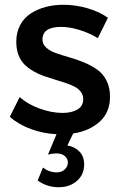

<svg xmlns="http://www.w3.org/2000/svg" viewBox="-20 -557 510 801"><path d="M21 -69.8 62 -151.9Q95.7 -122.1 145.5 -104Q195.3 -85.9 240.2 -85.9Q279.3 -85.9 303.2 -100.1Q327.1 -114.3 327.1 -143.1Q327.1 -160.2 317.6 -173.3Q308.1 -186.5 291.7 -195.1Q275.4 -203.6 254.4 -210.7Q233.4 -217.8 210.2 -224.6Q187 -231.4 163.8 -239.5Q140.6 -247.6 119.6 -259.8Q98.6 -272 82.5 -287.6Q66.4 -303.2 57.1 -327.6Q47.9 -352.1 47.9 -382.8Q47.9 -421.9 64 -452.1Q80.1 -482.4 107.9 -500.5Q135.7 -518.6 170.2 -527.8Q204.6 -537.1 244.1 -537.1Q294.9 -537.1 344.7 -522.7Q394.5 -508.3 430.2 -482.9L388.2 -397.9Q353 -419.4 311.5 -432.1Q270 -444.8 234.9 -444.8Q157.2 -444.8 157.2 -392.1Q157.2 -372.6 172.9 -358.4Q188.5 -344.2 213.4 -335.4Q238.3 -326.7 268.3 -318.1Q298.3 -309.6 328.4 -297.4Q358.4 -285.2 383.3 -268.3Q408.2 -251.5 423.6 -222.2Q439 -192.9 439 -153.8Q439 -88.4 396.2 -49.6Q353.5 -10.7 285.2 0L261.2 49.8Q293.5 55.7 312.3 76.2Q331.1 96.7 331.1 128.9Q331.1 171.4 300.8 197.8Q270.5 224.1 225.1 224.1Q175.3 224.1 137.2 195.8L159.2 142.1Q185.1 162.1 216.8 162.1Q237.3 162.1 250.2 149.7Q263.2 137.2 263.2 121.1Q263.2 105.5 250.7 94.2Q238.3 83 214.8 83Q198.7 83 180.2 87.9L215.8 2.9Q161.1 0.5 109.1 -18.6Q57.1 -37.6 21 -69.8Z"/></svg>

Font: Trueno
Style: Regular
Weight: 400
Designer: Julieta Ulanovsky
Foundry: Julieta Ulanovsky
Version: Version 3.001b | FøM Fix